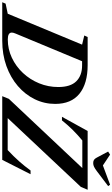

<svg xmlns="http://www.w3.org/2000/svg" viewBox="270 -1337 1002 1712"><g transform="rotate(90 771.0 -481.0)"><path d="M-65 0 -52.5 -30 37.5 -49 313 -712 231.5 -731.5 245 -761.5H495.5Q660.5 -761.5 751 -688.2Q841.5 -615 841.5 -472Q841.5 -375.5 799.8 -290Q758 -204.5 682.2 -139.2Q606.5 -74 503.5 -37Q400.5 0 278 0ZM266.5 -49.5Q353.5 -49.5 430.2 -85.8Q507 -122 565.8 -184.8Q624.5 -247.5 657.8 -328.8Q691 -410 691 -499.5Q691 -608.5 639.8 -660.2Q588.5 -712 498.5 -712H461L214 -118Q205.5 -98.5 205.5 -85Q205.5 -49.5 266.5 -49.5ZM772.5 0 796.5 -59 1413.5 -714H1167.5Q1119 -674 1074.2 -629Q1029.5 -584 988.5 -532.5H956.5L1083 -761.5H1607L1581.5 -701L968 -48.5H1253Q1309.5 -101 1353.5 -150.8Q1397.5 -200.5 1435 -252.5H1468.5L1340.5 0ZM1369 -811Q1351 -811 1340 -818.5Q1329 -826 1320 -843.5L1266.5 -944L1293.5 -961.5L1390 -897.5L1562 -961.5L1574.5 -944.5L1441 -843.5Q1417.5 -826 1402 -818.5Q1386.5 -811 1369 -811Z"/></g></svg>

Font: Libre Caslon Text SemiBold Italic
Style: Regular
Weight: 600
Italic angle: -22.583°
Designer: Pablo Impallari, Rodrigo Fuenzalida, Katja Schimmel
Foundry: Pablo Impallari, Rodrigo Fuenzalida
Version: Version 2.000